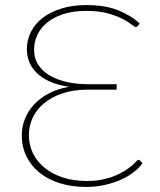

<svg xmlns="http://www.w3.org/2000/svg" viewBox="-20 -730 632 758"><path d="M542.5 -85.5Q530 -67.5 508.5 -50.8Q487 -34 458.2 -21Q429.5 -8 394.2 0Q359 8 319.5 8Q262.5 8 215.8 -6.8Q169 -21.5 135.8 -48.5Q102.5 -75.5 84.2 -113Q66 -150.5 66 -196Q66 -227.5 77.5 -258.2Q89 -289 112.2 -315Q135.5 -341 170.5 -360Q205.5 -379 252.5 -387.5Q207.5 -394 175.8 -408.5Q144 -423 124.2 -442.8Q104.5 -462.5 95.2 -486.2Q86 -510 86 -535Q86 -572 102 -604Q118 -636 148.5 -659.5Q179 -683 222.8 -696.5Q266.5 -710 321.5 -710Q393.5 -710 444.8 -690Q496 -670 531 -637.5L525 -628.5Q521.5 -623.5 516.5 -623.5Q511.5 -623.5 499.2 -633.5Q487 -643.5 464.2 -655.2Q441.5 -667 406.5 -677Q371.5 -687 321 -687Q270 -687 231.5 -674.8Q193 -662.5 167 -641.5Q141 -620.5 127.8 -592.8Q114.5 -565 114.5 -534Q114.5 -499.5 131.5 -473.8Q148.5 -448 177.5 -431.2Q206.5 -414.5 245.5 -406Q284.5 -397.5 328 -397.5H440.5V-376H326.5Q270 -376 226.8 -361.5Q183.5 -347 154 -322.5Q124.5 -298 109.2 -265.5Q94 -233 94 -197.5Q94 -157.5 110.5 -124.2Q127 -91 157 -66.8Q187 -42.5 229.5 -29Q272 -15.5 324 -15.5Q357 -15.5 384.2 -21.2Q411.5 -27 433 -35.8Q454.5 -44.5 470.8 -54.8Q487 -65 497.8 -73.8Q508.5 -82.5 514 -88.8Q519.5 -95 520.5 -95.5Q522.5 -97 523.8 -98Q525 -99 527 -99Q530 -99 532.5 -96.5Z"/></svg>

Font: Lato 2
Style: Regular
Weight: 200
Designer: Lukasz Dziedzic with Adam Twardoch and Botio Nikoltchev
Foundry: tyPoland Lukasz Dziedzic
Version: Version 2.015; 2015-08-06; http://www.latofonts.com/